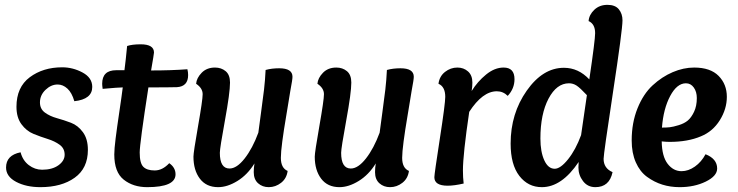

<svg xmlns="http://www.w3.org/2000/svg" viewBox="-20 -763 3050 793"><path d="M287 -345Q277 -380 258.5 -397Q240 -414 218 -414Q191 -414 168 -392Q145 -370 145 -340Q145 -313 165.5 -298Q186 -283 215 -275Q244 -267 273 -256Q302 -245 322.5 -217Q343 -189 343 -144Q343 -68 288.5 -29Q234 10 147 10Q88 10 46.5 -12Q5 -34 5 -71Q5 -122 65 -134Q74 -100 99 -81Q124 -62 154 -62Q196 -62 221.5 -80.5Q247 -99 247 -124Q247 -150 226.5 -165Q206 -180 177 -189Q148 -198 118.5 -210Q89 -222 68.5 -250Q48 -278 48 -322Q48 -403 103 -444Q158 -485 237 -485Q281 -485 321 -463.5Q361 -442 361 -404Q361 -353 287 -345Z M460 -473H494Q495 -479 499.5 -519Q504 -559 505 -573Q526 -580 561 -580Q616 -580 616 -546Q616 -541 604 -472Q689 -472 754 -477Q757 -465 757 -453Q757 -406 711 -403Q680 -402 593 -402Q557 -170 557 -133Q557 -89 572 -74Q587 -59 619 -59Q651 -59 679 -89Q705 -71 705 -43Q705 10 588 10Q530 10 491 -21Q452 -52 452 -125Q452 -147 457.5 -191Q463 -235 473 -302Q483 -369 487 -402Q470 -402 404 -396Q402 -410 402 -417Q402 -473 460 -473Z M930 -422Q930 -380 909 -265.5Q888 -151 888 -132Q888 -67 928 -67Q958 -67 990.5 -108.5Q1023 -150 1047 -215Q1050 -240 1058 -297Q1066 -354 1070.5 -393Q1075 -432 1077 -474Q1102 -481 1133 -481Q1188 -481 1188 -446Q1188 -440 1186 -427Q1184 -414 1179 -387Q1174 -360 1171 -338Q1171 -336 1161.5 -280.5Q1152 -225 1146 -179.5Q1140 -134 1140 -111Q1140 -69 1168 -57Q1164 -26 1141 -8Q1118 10 1090 10Q1064 10 1046 -6Q1028 -22 1028 -52Q1028 -70 1031 -88Q1002 -41 960.5 -15.5Q919 10 881 10Q832 10 805.5 -25Q779 -60 779 -116Q779 -134 798 -242Q817 -350 817 -374Q817 -399 790 -417Q792 -441 813 -462.5Q834 -484 868 -484Q894 -484 912 -469Q930 -454 930 -422Z M1431 -422Q1431 -380 1410 -265.5Q1389 -151 1389 -132Q1389 -67 1429 -67Q1459 -67 1491.5 -108.5Q1524 -150 1548 -215Q1551 -240 1559 -297Q1567 -354 1571.5 -393Q1576 -432 1578 -474Q1603 -481 1634 -481Q1689 -481 1689 -446Q1689 -440 1687 -427Q1685 -414 1680 -387Q1675 -360 1672 -338Q1672 -336 1662.5 -280.5Q1653 -225 1647 -179.5Q1641 -134 1641 -111Q1641 -69 1669 -57Q1665 -26 1642 -8Q1619 10 1591 10Q1565 10 1547 -6Q1529 -22 1529 -52Q1529 -70 1532 -88Q1503 -41 1461.5 -15.5Q1420 10 1382 10Q1333 10 1306.5 -25Q1280 -60 1280 -116Q1280 -134 1299 -242Q1318 -350 1318 -374Q1318 -399 1291 -417Q1293 -441 1314 -462.5Q1335 -484 1369 -484Q1395 -484 1413 -469Q1431 -454 1431 -422Z M2032 -386Q1973 -386 1918 -301Q1892 -125 1892 -59Q1892 -30 1895 -5Q1856 4 1829 4Q1774 4 1774 -31Q1774 -44 1796.5 -189.5Q1819 -335 1819 -363Q1819 -405 1791 -417Q1795 -448 1818 -466Q1841 -484 1869 -484Q1895 -484 1913 -468Q1931 -452 1931 -422Q1931 -405 1928 -387Q1952 -426 1987.5 -455Q2023 -484 2060 -484Q2105 -484 2105 -436Q2105 -397 2077 -367Q2058 -386 2032 -386Z M2414 -435Q2438 -598 2438 -626Q2438 -664 2411 -676Q2413 -702 2434.5 -722.5Q2456 -743 2489 -743Q2521 -743 2536 -724.5Q2551 -706 2551 -679Q2551 -640 2512 -383.5Q2473 -127 2473 -107Q2473 -68 2510 -52Q2497 10 2439 10Q2407 10 2388 -15Q2369 -40 2369 -71Q2369 -84 2370 -94Q2300 10 2218 10Q2161 10 2125 -36.5Q2089 -83 2089 -170Q2089 -294 2155.5 -388.5Q2222 -483 2309 -483Q2369 -483 2414 -435ZM2380 -205 2404 -370Q2376 -400 2361.5 -409.5Q2347 -419 2330 -419Q2279 -419 2245.5 -355.5Q2212 -292 2212 -191Q2212 -136 2228 -101Q2244 -66 2271 -66Q2295 -66 2326.5 -105.5Q2358 -145 2380 -205Z M2713 -179Q2714 -117 2737.5 -86.5Q2761 -56 2795 -56Q2823 -56 2850 -75Q2877 -94 2894 -126Q2942 -107 2942 -67Q2942 -36 2895 -13Q2848 10 2787 10Q2749 10 2715.5 -0.5Q2682 -11 2652.5 -32.5Q2623 -54 2606 -92.5Q2589 -131 2589 -183Q2589 -256 2613 -315.5Q2637 -375 2675.5 -410.5Q2714 -446 2758.5 -465Q2803 -484 2847 -484Q2914 -484 2948 -449.5Q2982 -415 2982 -363Q2982 -313 2953 -266.5Q2924 -220 2875 -200Q2821 -177 2746 -177Q2731 -177 2713 -179ZM2858 -358Q2858 -384 2845.5 -401.5Q2833 -419 2813 -419Q2776 -419 2748 -366.5Q2720 -314 2714 -236Q2733 -236 2746.5 -237.5Q2760 -239 2783 -246Q2806 -253 2820.5 -265Q2835 -277 2846.5 -301Q2858 -325 2858 -358Z"/></svg>

Font: Overlock
Style: Bold Italic
Weight: 700
Version: Version 1.001